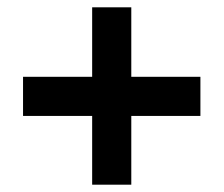

<svg xmlns="http://www.w3.org/2000/svg" viewBox="-20 -616 612 525"><path d="M339 -406H528V-299H339V-111H232V-299H43V-406H232V-596H339Z"/></svg>

Font: Noto Naskh Arabic
Style: Regular
Weight: 400
Designer: Monotype Design Team, David Williams, Mohamad Dakak and Nizar Qandah
Foundry: Monotype Imaging Inc.
Version: Version 2.013